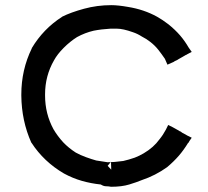

<svg xmlns="http://www.w3.org/2000/svg" viewBox="-20 -716 797 734"><path d="M426.8 -606.4Q425.8 -606.4 415.5 -606.4Q405.3 -606.4 404.3 -606.4Q403.3 -606.4 402.3 -606.4Q368.2 -604.5 337.9 -598.6Q304.7 -590.8 274.4 -574.2Q248 -557.6 223.6 -533.2Q199.2 -508.8 186.5 -485.4Q152.3 -425.8 152.3 -355.5Q152.3 -354.5 152.3 -353.5Q152.3 -352.5 152.3 -350.6Q152.3 -281.2 184.6 -221.7Q200.2 -195.3 221.7 -171.9Q242.2 -150.4 269.5 -132.8Q287.1 -123 308.6 -115.2Q330.1 -107.4 347.7 -102.5Q384.8 -96.7 391.6 -95.7Q415 -95.7 451.2 -100.6Q472.7 -105.5 495.1 -113.3Q512.7 -120.1 529.3 -129.9Q567.4 -152.3 589.8 -183.6Q603.5 -200.2 614.3 -220.7L623 -238.3L640.6 -229.5Q649.4 -224.6 658.2 -219.7L668 -213.9H668.9Q672.9 -211.9 675.8 -209Q685.5 -204.1 690.4 -201.2L695.3 -198.2L712.9 -189.5L704.1 -176.8L702.1 -172.9L701.2 -170.9L699.2 -169.9Q682.6 -142.6 663.6 -120.6Q644.5 -98.6 619.1 -77.1Q574.2 -44.9 521.5 -27.3Q502.9 -19.5 474.1 -10.7Q445.3 -2 405.3 -2H404.3Q395.5 -3.9 385.7 -3.9Q376 -3.9 365.2 -10.7Q328.1 -14.6 293.5 -24.4Q258.8 -34.2 224.6 -52.7Q147.5 -97.7 100.6 -169.9L99.6 -170.9Q62.5 -253.9 61.5 -350.6V-354.5Q61.5 -449.2 101.6 -531.2V-532.2Q145.5 -605.5 216.8 -651.4L217.8 -652.3Q251 -668.9 301.3 -682.6Q351.6 -696.3 405.3 -696.3Q431.6 -696.3 469.7 -689.5Q530.3 -679.7 580.1 -652.3Q602.5 -639.6 624 -623Q649.4 -602.5 668 -581.1Q686.5 -559.6 701.2 -534.2L712.9 -517.6L694.3 -507.8L693.4 -506.8L690.4 -505.9L678.7 -499Q672.9 -495.1 663.1 -490.2Q658.2 -486.3 648.4 -482.4Q643.6 -478.5 637.7 -476.6L620.1 -468.8Q611.3 -489.3 610.4 -491.2Q597.7 -509.8 585 -525.9Q572.3 -542 554.7 -555.7Q540 -567.4 522.5 -576.2Q505.9 -586.9 488.3 -592.8Q450.2 -606.4 426.8 -606.4ZM405.3 -67.4 404.3 -97.7 391.6 -82Z"/></svg>

Font: LeFont
Style: Default
Weight: 400
Designer: Leryon MEDIA
Version: Version 1.0